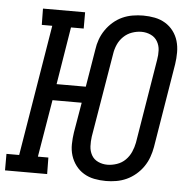

<svg xmlns="http://www.w3.org/2000/svg" viewBox="-66 -796 869 858"><g transform="rotate(5 368.5 -367.5)"><path d="M440 8Q413 8 387.5 3Q362 -2 340.5 -15Q319 -28 304 -48Q289 -68 281.5 -92Q274 -116 274.5 -143Q275 -170 279 -196L302 -331H171L128 -74H175L176 0H-13V-74H44L141 -662H94L93 -735H282V-662H225L183 -404H314L342 -573Q345 -596 353 -618.5Q361 -641 375 -661.5Q389 -682 408 -698.5Q427 -715 449 -725Q471 -735 495 -739Q519 -743 542 -743Q569 -743 594.5 -738Q620 -733 641.5 -720Q663 -707 678 -687Q693 -667 700 -643Q707 -619 707 -592Q707 -565 703 -539L641 -162Q637 -139 629 -116.5Q621 -94 607 -73.5Q593 -53 573.5 -36.5Q554 -20 532 -10Q510 0 486.5 4Q463 8 440 8ZM440 -65Q461 -65 483 -72.5Q505 -80 521 -96Q537 -112 546 -132.5Q555 -153 559 -174L621 -551Q625 -573 624 -594.5Q623 -616 612.5 -634Q602 -652 582.5 -661Q563 -670 541 -670Q520 -670 498.5 -662.5Q477 -655 460.5 -639Q444 -623 435 -602.5Q426 -582 423 -561L360 -184Q357 -162 358 -140.5Q359 -119 369 -101Q379 -83 398.5 -74Q418 -65 440 -65Z"/></g></svg>

Font: Iosevka Etoile
Style: Italic
Weight: 400
Italic angle: -9°
Designer: Belleve Invis
Foundry: Belleve Invis
Version: Version 22.1.2; ttfautohint (v1.8.4)